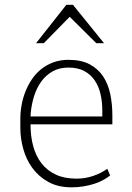

<svg xmlns="http://www.w3.org/2000/svg" viewBox="-20 -781 556 811"><path d="M269 -495.6Q231 -495.6 202.6 -479.7Q174.3 -463.9 154.8 -437.3Q135.3 -410.6 124 -375Q112.8 -339.4 109.4 -299.8Q109.4 -298.8 109.4 -293.9Q109.4 -289.1 108.9 -289.1H412.1V-315.4Q412.1 -351.1 404.5 -383.8Q397 -416.5 380.1 -441.4Q363.3 -466.3 335.9 -481Q308.6 -495.6 269 -495.6ZM282.7 10.3Q225.1 10.3 184.1 -12.5Q143.1 -35.2 116.7 -71.5Q90.3 -107.9 78.1 -152.6Q65.9 -197.3 65.9 -241.2V-279.3Q65.9 -308.1 71.3 -337.6Q76.7 -367.2 87.6 -394.8Q98.6 -422.4 115.2 -446.8Q131.8 -471.2 154.5 -489.3Q177.2 -507.3 205.8 -517.8Q234.4 -528.3 269 -528.3Q323.2 -528.3 358.9 -509.3Q394.5 -490.2 415.8 -458Q437 -425.8 445.8 -383.3Q454.6 -340.8 454.6 -293.9V-255.9H109.4H108.9Q108.9 -205.1 120.4 -163.1Q131.8 -121.1 155.8 -90.6Q179.7 -60.1 216.3 -43.2Q252.9 -26.4 303.2 -26.4Q339.4 -26.4 373.3 -37.8Q407.2 -49.3 433.1 -67.9L445.3 -40Q433.6 -30.3 416.7 -21Q399.9 -11.7 378.9 -4.9Q357.9 2 333.5 6.1Q309.1 10.3 282.7 10.3ZM419.4 -598.6H386.7L274.4 -710L165 -598.6H132.3L260.3 -760.7H288.1Z"/></svg>

Font: Ufes Sans Thin
Style: Regular
Weight: 100
Designer: Ricardo Esteves & Thais Bronze
Foundry: ProDesignUfes - Ricardo Esteves, Thais Bronze (This is a derivative work, based on Roboto family, by Christian Robertson
Version: Version 2.0